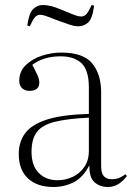

<svg xmlns="http://www.w3.org/2000/svg" viewBox="-20 -733 527 767"><path d="M193 14Q129 14 92 -20Q55 -54 55 -118Q55 -167 81 -201.5Q107 -236 168 -255.5Q229 -275 335 -278V-383Q335 -453 305.5 -480.5Q276 -508 222 -508Q186 -508 158 -499Q130 -490 109 -474Q126 -442 131.5 -428.5Q137 -415 137 -403Q137 -370 97 -370Q80 -370 68.5 -380.5Q57 -391 57 -410Q57 -448 83 -473Q109 -498 147.5 -510.5Q186 -523 225 -523Q313 -523 348.5 -479.5Q384 -436 384 -365V-69Q384 -41 395 -29Q406 -17 427 -17Q444 -17 457.5 -23Q471 -29 481 -37L487 -30Q472 -10 453.5 2Q435 14 411 14Q379 14 357.5 -5Q336 -24 337 -73Q312 -24 274.5 -5Q237 14 193 14ZM210 -13Q241 -13 269.5 -26Q298 -39 316.5 -65.5Q335 -92 335 -131V-263Q250 -259 199.5 -246.5Q149 -234 127.5 -206Q106 -178 106 -126Q106 -71 135 -42Q164 -13 210 -13ZM294 -628Q278 -628 259.5 -634Q241 -640 214 -650Q176 -665 162.5 -669.5Q149 -674 140 -674Q129 -674 120.5 -665Q112 -656 99 -628L89 -631Q96 -681 112.5 -697Q129 -713 151 -713Q166 -713 183 -709Q200 -705 231 -692Q269 -676 282 -671.5Q295 -667 305 -667Q314 -667 323 -674.5Q332 -682 346 -713L356 -710Q349 -658 332 -643Q315 -628 294 -628Z"/></svg>

Font: Literata 72pt ExtraLight
Style: Regular
Weight: 200
Designer: Latin by Veronika Burian and Jose Scaglione. Greek by Irene Vlachou. Cyrillic by Vera Evstafieva.
Foundry: TypeTogether
Version: Version 3.002